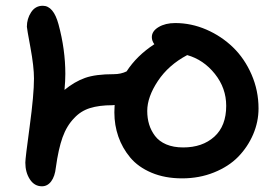

<svg xmlns="http://www.w3.org/2000/svg" viewBox="-20 -675 983 673"><path d="M618.2 -49.8Q558.1 -49.8 511.2 -69.6Q464.4 -89.4 436.5 -122.8Q408.7 -156.2 394.8 -196.3Q380.9 -236.3 380.9 -280.8Q380.9 -285.2 381.3 -293.9Q381.8 -302.7 381.8 -307.1Q380.9 -307.1 378.2 -306.6Q375.5 -306.2 374 -306.2Q327.6 -306.2 295.4 -296.1Q263.2 -286.1 240.2 -261.2Q213.9 -234.4 199.2 -193.4Q184.6 -152.3 175.8 -87.9Q172.4 -56.6 159.4 -39.3Q146.5 -22 127 -22Q100.6 -22 84.7 -46.4Q68.8 -70.8 68.8 -105Q68.8 -120.1 84 -231.7Q99.1 -343.3 99.1 -399.9Q99.1 -441.4 86.7 -508.5Q74.2 -575.7 74.2 -581.1Q74.2 -609.4 89.1 -632.1Q104 -654.8 129.9 -654.8Q167.5 -654.8 185.1 -589.8Q209 -501.5 209 -416Q209 -391.6 206.1 -359.9Q241.2 -388.7 278.1 -401.9Q314.9 -415 378.9 -415Q403.8 -415 423.8 -424.8Q459.5 -480 521 -520Q512.2 -531.7 512.2 -544.9Q512.2 -565.9 535.9 -580.1Q559.6 -594.2 594.2 -594.2Q650.4 -594.2 703.4 -571.3Q756.3 -548.3 796.9 -509Q837.4 -469.7 861.8 -413.6Q886.2 -357.4 886.2 -294.9Q886.2 -248 867.4 -204.1Q848.6 -160.2 815.2 -125.7Q781.7 -91.3 730.2 -70.6Q678.7 -49.8 618.2 -49.8ZM496.1 -286.1Q496.1 -260.7 502.7 -239Q509.3 -217.3 523.4 -198.5Q537.6 -179.7 562.7 -168.9Q587.9 -158.2 622.1 -158.2Q689.5 -158.2 731.2 -195.8Q772.9 -233.4 772.9 -304.2Q772.9 -366.2 733.2 -416Q693.4 -465.8 636.2 -481.9Q570.8 -447.3 533.4 -391.1Q496.1 -335 496.1 -286.1Z"/></svg>

Font: Shantell Sans Irregular
Style: Regular
Weight: 500
Designer: Stephen Nixon, Anya Danilova, Shantell Martin
Foundry: Arrow Type
Version: Version 1.006;[9816181b4]